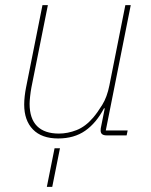

<svg xmlns="http://www.w3.org/2000/svg" viewBox="-20 -526 588 746"><path d="M206 12Q142 12 108 -23Q74 -58 74 -120Q74 -135 76 -152.5Q78 -170 81 -185L145 -506H166L102 -186Q99 -170 97 -151.5Q95 -133 95 -123Q95 -65 124 -36Q153 -7 209 -7Q243 -7 277.5 -20.5Q312 -34 342 -69Q359 -89 377.5 -119Q396 -149 405 -194L467 -506H488L391 -19H476L472 0H394Q383 0 377 -4.5Q371 -9 371 -19Q371 -24 371.5 -27.5Q372 -31 373 -35L387 -105H384Q354 -48 311 -18Q268 12 206 12ZM162 200 192 50H213L183 200Z"/></svg>

Font: IBM Plex Sans Thin
Style: Italic
Weight: 250
Italic angle: -11.31°
Designer: Mike Abbink, Paul van der Laan, Pieter van Rosmalen
Foundry: Bold Monday
Version: Version 3.201